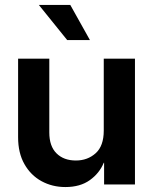

<svg xmlns="http://www.w3.org/2000/svg" viewBox="-20 -756 627 787"><path d="M405.3 -220.7V-515.6H533.2V0H406.7V-88.9H405.3Q387.7 -45.9 348.1 -17.6Q308.6 10.7 248 10.7Q194.3 10.7 150.1 -13.4Q106 -37.6 80.1 -83.3Q54.2 -128.9 54.2 -193.4V-515.6H182.1V-212.9Q182.1 -156.7 211.7 -127.4Q241.2 -98.1 291 -98.1Q338.9 -98.1 372.1 -127.9Q405.3 -157.7 405.3 -220.7ZM255.4 -591.8 139.2 -735.8H268.1L348.6 -591.8Z"/></svg>

Font: Inter Display Semi Bold
Style: Regular
Weight: 600
Designer: Rasmus Andersson
Foundry: rsms
Version: Version 4.000;git-37864ae